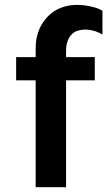

<svg xmlns="http://www.w3.org/2000/svg" viewBox="-20 -776 465 796"><path d="M127.9 0V-442.9H46.9V-539.1H127.9V-576.2Q127.9 -647.9 169.4 -698Q210.9 -748 280.8 -754.9Q316.9 -757.8 353 -750Q389.2 -742.2 404.8 -731V-632.8Q381.8 -647 351.8 -652.1Q321.8 -657.2 292 -645Q253.9 -622.1 253.9 -564.9V-539.1H373V-442.9H253.9V0Z"/></svg>

Font: Oakes Grotesk
Style: SemiBold
Weight: 600
Designer: Samuel Oakes
Foundry: Samuel Oakes
Version: Version 1.0 | wf-rip DC20170320